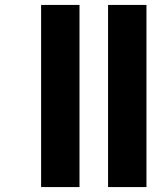

<svg xmlns="http://www.w3.org/2000/svg" viewBox="-20 -760 657 780"><path d="M147 -740C147 -740 147 0 147 0C147 0 303 0 303 0C303 0 303 -740 303 -740C303 -740 147 -740 147 -740ZM419 -740C419 -740 419 0 419 0C419 0 575 0 575 0C575 0 575 -740 575 -740C575 -740 419 -740 419 -740Z"/></svg>

Font: Girnar Poppins
Style: Bold
Weight: 500
Designer: Ninad Kale (Devanagari), Jonny Pinhorn (Latin)
Foundry: Indian Type Foundry
Version: ""